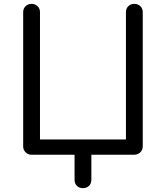

<svg xmlns="http://www.w3.org/2000/svg" viewBox="-20 -801 859 994"><path d="M409 173Q390 173 378 161Q366 149 366 130V0H143Q125 0 112.5 -12.5Q100 -25 100 -43V-738Q100 -757 112.5 -769Q125 -781 143 -781Q162 -781 174.5 -769Q187 -757 187 -738V-79H632V-738Q632 -757 644.5 -769Q657 -781 675 -781Q694 -781 706.5 -769Q719 -757 719 -738V-43Q719 -25 706.5 -12.5Q694 0 675 0H453V130Q453 149 441 161Q429 173 409 173Z"/></svg>

Font: Comfortaa Medium
Style: Regular
Weight: 500
Designer: Johan Aakerlund
Foundry: Johan Aakerlund
Version: Version 3.104; ttfautohint (v1.8.1.43-b0c9)